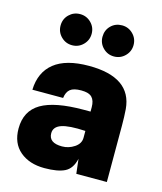

<svg xmlns="http://www.w3.org/2000/svg" viewBox="-119 -878 823 978"><g transform="rotate(15 293.0 -388.5)"><path d="M294 -548Q517 -548 531 -384Q534 -344 534 -298V0H373L364 -77Q352 -23 315 -4.5Q278 14 208 14Q128 14 78.5 -28Q29 -70 29 -147Q29 -240 101 -282.5Q173 -325 325 -325H361V-348Q361 -383 344.5 -400Q328 -417 288 -417Q248 -417 230 -402.5Q212 -388 208 -356H46Q49 -449 111 -498.5Q173 -548 294 -548ZM100 -709Q100 -744 124 -767.5Q148 -791 182 -791Q216 -791 240 -767Q264 -743 264 -709Q264 -675 240 -651Q216 -627 182 -627Q148 -627 124 -651Q100 -675 100 -709ZM196 -167Q196 -116 266 -116Q301 -116 331 -136Q361 -156 361 -187V-223Q274 -228 235 -214.5Q196 -201 196 -167ZM321 -709Q321 -744 344.5 -767.5Q368 -791 403 -791Q437 -791 461 -767Q485 -743 485 -709Q485 -675 461 -651Q437 -627 403 -627Q369 -627 345 -651Q321 -675 321 -709Z"/></g></svg>

Font: Nacelle Heavy
Style: Regular
Weight: 800
Designer: Sora Sagano
Foundry: Sora Sagano
Version: Version 1.000;FEAKit 1.0